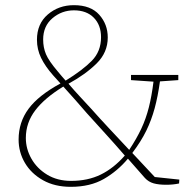

<svg xmlns="http://www.w3.org/2000/svg" viewBox="-20 -710 751 743"><path d="M204 -433Q212 -423 219.5 -414.5Q227 -406 234 -398Q299 -438 335 -474.5Q371 -511 371 -566Q371 -613 343 -641.5Q315 -670 266 -670Q219 -670 183 -639.5Q147 -609 147 -557Q147 -526 158 -500Q169 -474 204 -433ZM487 -400V-420H670V-400L599 -395Q591 -337 578.5 -291Q566 -245 546 -204Q526 -163 492 -118Q531 -76 579 -25L674 -15L673 0Q650 5 623 5Q594 5 574.5 -0.5Q555 -6 541 -21Q507 -60 475 -96Q435 -48 382 -17.5Q329 13 254 13Q192 13 146.5 -12.5Q101 -38 76.5 -79.5Q52 -121 52 -170Q52 -237 90.5 -289Q129 -341 214 -387Q207 -394 200.5 -402Q194 -410 186 -418Q155 -453 139 -486Q123 -519 123 -556Q123 -618 165 -654Q207 -690 266 -690Q331 -690 364 -653Q397 -616 397 -565Q397 -507 354 -464.5Q311 -422 245 -386Q269 -358 290 -335.5Q311 -313 333 -289Q365 -253 400.5 -215Q436 -177 480 -130Q509 -174 527 -212.5Q545 -251 556 -294.5Q567 -338 574 -394ZM316 -272Q291 -301 272 -322.5Q253 -344 225 -375Q153 -331 116.5 -283Q80 -235 80 -176Q80 -134 101.5 -96Q123 -58 162.5 -34Q202 -10 255 -10Q320 -10 370 -34.5Q420 -59 463 -108Q425 -152 389 -191.5Q353 -231 316 -272Z"/></svg>

Font: Source Serif Pro ExtraLight
Style: Regular
Weight: 200
Designer: Frank Grießhammer
Foundry: Adobe Systems Incorporated
Version: Version 3.001;hotconv 1.0.111;makeotfexe 2.5.65597